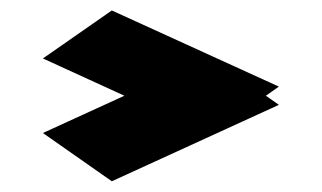

<svg xmlns="http://www.w3.org/2000/svg" viewBox="-20 -566 600 358"><path d="M188.5 -228 60 -318 371.5 -460.5 500 -370.5ZM371.5 -314.5 60 -457 188.5 -546.5 500 -404.5Z"/></svg>

Font: Bodoni Moda 9pt ExtraBold
Style: Italic
Weight: 800
Italic angle: -13°
Designer: Owen Earl
Foundry: indestructible type
Version: Version 2.004